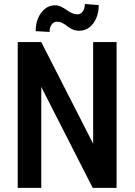

<svg xmlns="http://www.w3.org/2000/svg" viewBox="-20 -916 656 936"><path d="M548.3 -710.9V0H432.1L181.2 -492.2V0H66.4V-710.9H181.2L434.1 -215.3V-710.9ZM393.6 -896.5 461.4 -891.1Q461.4 -855.5 449 -826.9Q436.5 -798.3 415 -782.2Q393.6 -766.1 366.7 -766.1Q347.2 -766.1 333.3 -772.7Q319.3 -779.3 308.1 -788.1Q296.9 -796.9 284.9 -803.5Q272.9 -810.1 256.3 -810.1Q241.7 -810.1 231.7 -796.4Q221.7 -782.7 221.7 -760.3L153.8 -764.2Q153.8 -799.8 166 -828.1Q178.2 -856.4 199.5 -873.3Q220.7 -890.1 247.6 -890.1Q263.7 -890.1 277.3 -883.5Q291 -877 303.5 -868.2Q315.9 -859.4 329.3 -852.8Q342.8 -846.2 357.9 -846.2Q373 -846.2 383.3 -859.9Q393.6 -873.5 393.6 -896.5Z"/></svg>

Font: Roboto Condensed Medium
Style: Regular
Weight: 500
Designer: Christian Robertson
Foundry: Google
Version: Version 3.0